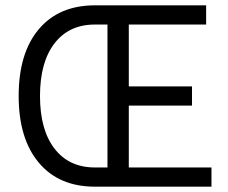

<svg xmlns="http://www.w3.org/2000/svg" viewBox="-20 -700 855 720"><path d="M336 0Q201 0 125.5 -90Q50 -180 50 -340Q50 -501 125.5 -590.5Q201 -680 336 -680H753V-608H463V-376H700V-304H463V-72H773V0ZM336 -72H383V-608H336Q239 -608 184.5 -537.5Q130 -467 130 -340Q130 -213 184.5 -142.5Q239 -72 336 -72Z"/></svg>

Font: Imprima
Style: Regular
Weight: 400
Designer: Eduardo Tunni
Foundry: Eduardo Tunni
Version: Version 1.002; ttfautohint (v1.8.4.7-5d5b);gftools[0.9.23]